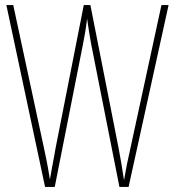

<svg xmlns="http://www.w3.org/2000/svg" viewBox="-20 -800 687 754"><path d="M642 -780 485 -66H449L338 -627Q333 -654 330 -673.5Q327 -693 322 -727Q318 -693 314.5 -673.5Q311 -654 306 -627L195 -66H157L5 -780H32L153 -217Q163 -171 168.5 -140Q174 -109 176 -95Q180 -118 184.5 -143Q189 -168 193 -188.5Q197 -209 198 -217L309 -780H335L446 -217Q453 -181 457 -155.5Q461 -130 467 -92Q473 -127 479 -157Q485 -187 492 -217L614 -780Z"/></svg>

Font: Noto Sans Malayalam UI ExtraCondensed Thin
Style: Regular
Weight: 100
Width: 2
Designer: Jelle Bosma - Monotype Design Team
Foundry: Monotype Imaging Inc.
Version: Version 2.104; ttfautohint (v1.8.4.7-5d5b)